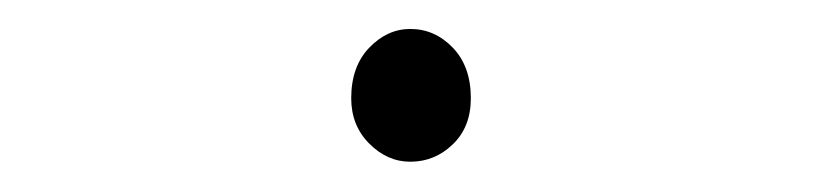

<svg xmlns="http://www.w3.org/2000/svg" viewBox="-20 -420 568 130"><path d="M257.8 -310.5Q242.2 -310.5 230 -322.8Q217.8 -335 217.8 -353.5Q217.8 -375 230 -387.7Q242.2 -400.4 257.8 -400.4Q274.4 -400.4 286.6 -387.7Q298.8 -375 298.8 -353.5Q298.8 -334 286.6 -322.3Q274.4 -310.5 257.8 -310.5Z"/></svg>

Font: Bpmf Zihi Sans ExtraLight
Style: ExtraLight
Weight: 250
Foundry: But Ko
Version: Version 1.320